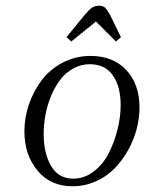

<svg xmlns="http://www.w3.org/2000/svg" viewBox="-20 -649 511 676"><path d="M65.9 -187Q65.9 -233.9 81.5 -280.3Q97.2 -326.7 125.7 -365.2Q154.3 -403.8 199.7 -428Q245.1 -452.1 298.8 -452.1Q378.4 -452.1 424.8 -402.3Q471.2 -352.5 471.2 -270Q471.2 -233.4 461.2 -194.8Q451.2 -156.2 430.9 -120.1Q410.6 -84 383.1 -55.7Q355.5 -27.3 316.9 -10.3Q278.3 6.8 234.9 6.8Q158.2 6.8 112.1 -48.3Q65.9 -103.5 65.9 -187ZM133.8 -176.8Q133.8 -109.4 159.9 -64.7Q186 -20 237.8 -20Q276.9 -20 309.8 -45.2Q342.8 -70.3 362.8 -109.6Q382.8 -148.9 393.8 -193.1Q404.8 -237.3 404.8 -278.8Q404.8 -344.2 377.4 -383.5Q350.1 -422.9 295.9 -422.9Q264.6 -422.9 237.5 -407.7Q210.4 -392.6 191.7 -367.7Q172.9 -342.8 159.7 -310.8Q146.5 -278.8 140.1 -244.6Q133.8 -210.4 133.8 -176.8ZM213.9 -518.1 278.8 -597.2Q294.4 -615.7 304.4 -622.3Q314.5 -628.9 328.1 -628.9Q341.8 -628.9 348.9 -622.8Q356 -616.7 367.2 -597.2L405.8 -518.1L388.2 -502.9L317.9 -573.2L231 -502.9Z"/></svg>

Font: Dehuti
Style: Italic
Weight: 400
Version: Version 1.2